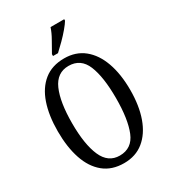

<svg xmlns="http://www.w3.org/2000/svg" viewBox="-223 -1045 1042 1168"><g transform="rotate(-30 298.5 -460.5)"><path d="M298 10Q213 10 156.5 -36Q100 -82 72 -165Q44 -248 44 -359Q44 -470 72 -552Q100 -634 156.5 -679.5Q213 -725 299 -725Q380 -725 436.5 -679.5Q493 -634 522.5 -551.5Q552 -469 552 -358Q552 -247 522.5 -164.5Q493 -82 436.5 -36Q380 10 298 10ZM298 -43Q384 -43 418 -126.5Q452 -210 452 -358Q452 -507 418 -589.5Q384 -672 299 -672Q217 -672 180.5 -589.5Q144 -507 144 -358Q144 -210 180.5 -126.5Q217 -43 298 -43ZM248 -784Q269 -822 290.5 -859.5Q312 -897 323 -931H419V-921Q409 -904 386 -876.5Q363 -849 335 -821Q307 -793 283 -771H248Z"/></g></svg>

Font: Noto Serif Hebrew ExtraCondensed
Style: Regular
Weight: 400
Width: 2
Designer: Monotype Design Team
Foundry: Monotype Imaging Inc.
Version: Version 2.004; ttfautohint (v1.8.4.7-5d5b)